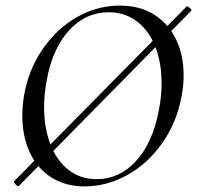

<svg xmlns="http://www.w3.org/2000/svg" viewBox="-20 -656 706 688"><path d="M46 11Q41 11 34.5 3.5Q28 -4 31 -7L648 -632L650 -633Q654 -633 661 -626.5Q668 -620 665 -617L48 10ZM60 -241Q60 -276 66 -313Q82 -406 132.5 -479.5Q183 -553 255.5 -594.5Q328 -636 410 -636Q481 -636 532.5 -603.5Q584 -571 611 -514.5Q638 -458 638 -386Q638 -348 631 -313Q614 -218 561.5 -143.5Q509 -69 435.5 -28.5Q362 12 283 12Q214 12 163.5 -20.5Q113 -53 86.5 -110.5Q60 -168 60 -241ZM549 -260Q559 -309 559 -358Q559 -431 536.5 -488.5Q514 -546 471 -579Q428 -612 370 -612Q286 -612 226.5 -546Q167 -480 147 -366Q138 -318 138 -272Q138 -199 160 -140.5Q182 -82 224.5 -48Q267 -14 326 -14Q408 -14 467.5 -79Q527 -144 549 -260Z"/></svg>

Font: Cormorant Infant Medium
Style: Italic
Weight: 500
Italic angle: -10°
Designer: Christian Thalmann (Catharsis Fonts)
Foundry: Catharsis Fonts
Version: Version 4.000